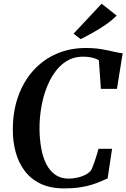

<svg xmlns="http://www.w3.org/2000/svg" viewBox="-20 -1012 684 1040"><path d="M328.5 8.5Q251 8.5 197.8 -17.8Q144.5 -44 111.8 -89Q79 -134 64.2 -190.5Q49.5 -247 49.5 -306.5Q49 -405.5 77.5 -487.2Q106 -569 158.8 -628.2Q211.5 -687.5 284.2 -719.8Q357 -752 445 -752Q492.5 -752 530.2 -745.5Q568 -739 596.2 -732Q624.5 -725 644.5 -723.5L613.5 -530.5H526.5L515.5 -685.5Q507 -691 495 -695.2Q483 -699.5 467.2 -702.2Q451.5 -705 430 -705Q369 -705 324 -669.5Q279 -634 249.8 -575.8Q220.5 -517.5 206.8 -447.5Q193 -377.5 194 -309Q195 -256 203.5 -208.2Q212 -160.5 230.5 -123.8Q249 -87 279 -65.8Q309 -44.5 352 -44.5Q370.5 -44.5 393.5 -48.8Q416.5 -53 438.2 -63Q460 -73 473.5 -90Q479 -100 484.2 -114.2Q489.5 -128.5 495 -144.5Q500.5 -160.5 505.2 -176.5Q510 -192.5 513.5 -206H587L563 -45.5Q548.5 -39.5 527.8 -30.2Q507 -21 478.8 -12Q450.5 -3 413.2 2.8Q376 8.5 328.5 8.5ZM417 -800 378.5 -829.5 530.5 -992 612 -927.5Q585 -900.5 550.5 -877Q516 -853.5 481 -834Q446 -814.5 417 -800Z"/></svg>

Font: Merriweather 60pt SemiBold
Style: Italic
Weight: 600
Italic angle: -7.8°
Version: Version 2.101